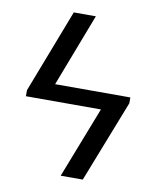

<svg xmlns="http://www.w3.org/2000/svg" viewBox="-81 -774 683 837"><g transform="rotate(10 260.5 -355.5)"><path d="M342.8 0H245.1L367.7 -314.9H35.6V-341.8L177.7 -710.9H275.4L151.9 -388.7H484.9V-362.8Z"/></g></svg>

Font: Roboto
Style: Regular
Weight: 400
Designer: Google
Version: Version 2.001047; 2015